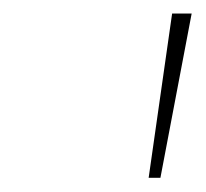

<svg xmlns="http://www.w3.org/2000/svg" viewBox="-20 -747 299 279"><path d="M196 -488.6 230.1 -727.3H258.5L213.1 -488.6Z"/></svg>

Font: Inter Thin  BETA
Style: Italic
Weight: 100
Italic angle: -9.39999°
Designer: Rasmus Andersson
Foundry: rsms
Version: Version 3.011;git-f93a4a705